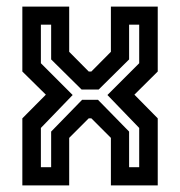

<svg xmlns="http://www.w3.org/2000/svg" viewBox="-20 -560 544 580"><path d="M47.5 0V-202.5L118.5 -274L47.5 -344V-540H189V-403.5L248 -344H256L315 -403.5V-540H456.5V-344L386 -274L456.5 -202.5V0H315V-143.5L256 -202.5H248L189 -143.5V0ZM103.5 -55H134.5V-162.5L228 -258.5H276L370 -162.5V-55H400.5V-173.5L304.5 -273L400.5 -369V-485.5H370V-380.5L278 -289.5H226.5L134.5 -380.5V-485.5H103.5V-369L199.5 -273L103.5 -173.5Z"/></svg>

Font: Tourney Condensed SemiBold
Style: Regular
Weight: 600
Width: 3
Designer: Tyler Finck
Foundry: Etcetera Type Co
Version: Version 1.010; ttfautohint (v1.8.3)